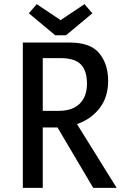

<svg xmlns="http://www.w3.org/2000/svg" viewBox="-20 -905 582 925"><path d="M90 -700H316Q417 -700 459 -647.5Q501 -595 501 -516Q501 -437 460 -384Q419 -331 351 -307L542 0H429L257 -291H186V0H90ZM186 -625V-371H263Q329 -371 364 -405.5Q399 -440 399 -502Q399 -564 369.5 -594.5Q340 -625 272 -625ZM246 -735 119 -841 157 -885 272 -808 387 -885 425 -841 298 -735Z"/></svg>

Font: Magra
Style: Regular
Weight: 400
Designer: Viviana Monsalve
Foundry: Viviana Monsalve
Version: Version 1.001